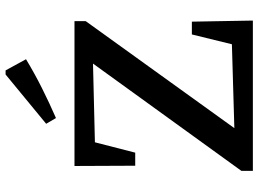

<svg xmlns="http://www.w3.org/2000/svg" viewBox="-142 -806 948 705"><g transform="rotate(-90 332.5 -454.0)"><path d="M57 0V-42L451 -587L162 -580L124 -432H76L75 -655H607V-614L214 -68L522 -77L558 -224H605L609 0ZM251 -723 230 -759 411 -908H426L467 -833Q414 -801 360 -774Q306 -747 251 -723Z"/></g></svg>

Font: Piazzolla 24pt SemiBold
Style: Regular
Weight: 600
Designer: Juan Pablo del Peral
Foundry: Huerta Tipografica
Version: Version 2.005